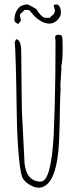

<svg xmlns="http://www.w3.org/2000/svg" viewBox="-20 -836 358 871"><path d="M229 -791 223.1 -810.1Q226.1 -815.9 235.6 -815.9Q245.1 -815.9 250.7 -805.2Q256.3 -794.4 256.3 -777.6Q256.3 -760.7 240.2 -744.9Q224.1 -729 204.6 -729Q185.1 -729 167 -739.5Q148.9 -750 139.6 -759.5Q130.4 -769 114.3 -788.1L107.4 -791H89.4Q87.9 -785.2 79.1 -778.8Q70.3 -772.5 70.3 -766.4Q70.3 -760.3 75.2 -743.2L64.5 -728Q58.1 -728 51.8 -733.4Q45.4 -738.8 45.4 -745.1Q45.4 -775.9 61 -795.9Q76.7 -815.9 106.4 -815.9Q138.7 -799.3 146 -793.9Q153.3 -779.3 165.5 -767.1Q177.7 -754.9 187 -754.9Q196.3 -754.9 199.2 -755.9L206.1 -753.9Q208.5 -760.7 215.8 -765.1Q229 -772.9 229 -791ZM253.9 -449.2 254.9 -429.2Q252.9 -403.8 252.2 -360.8Q251.5 -317.9 250.7 -279.3Q250 -240.7 248 -195.8Q246.1 -150.9 240.2 -115.2Q226.6 -30.3 195.8 -2Q162.6 29.3 118.2 4.4Q99.1 -6.3 86.2 -22.5Q73.2 -38.6 65.4 -126.2Q57.6 -213.9 56.2 -311Q51.8 -603 46.9 -644L53.2 -658.2Q76.2 -655.3 76.2 -603L79.1 -337.9L89.8 -126Q89.8 -12.2 165 -12.2Q211.4 -12.2 223.6 -221.7Q224.6 -235.8 228.3 -356.9Q231.9 -478 231.9 -648.9L230 -667Q230 -678.2 244.4 -678.2Q258.8 -678.2 261.5 -671.6Q264.2 -665 264.2 -612.5Q264.2 -560.1 257.8 -535.2Q258.8 -533.2 258.8 -528.8Q258.8 -528.8 253.9 -449.2Z"/></svg>

Font: Amatic SC
Style: Regular
Weight: 400
Version: Version 1.004